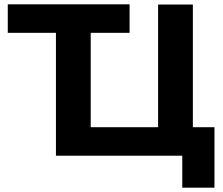

<svg xmlns="http://www.w3.org/2000/svg" viewBox="-20 -720 1033 889"><path d="M973 -131V149H824V1H239V-568H16V-700H580V-568H400V-131H712V-699H873V-131Z"/></svg>

Font: CMG Sans
Style: Bold
Weight: 700
Designer: Julieta Ulanovsky
Foundry: Julieta Ulanovsky
Version: Version 7.200